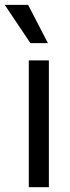

<svg xmlns="http://www.w3.org/2000/svg" viewBox="-53 -783 291 803"><path d="M67.4 -530.3H151.4V0H67.4ZM-33.2 -762.7H64.5L147.5 -602.5H74.2Z"/></svg>

Font: Pretendard GOV Variable
Style: Regular
Weight: 400
Designer: Base glyphs from Inter by Rasmus Andersson; Hangul glyphs from Noto Sans CJK(Source Han Sans) by Jang Soo-young and Kang
Foundry: Kil Hyung-jin
Version: Version 1.307;Glyphs 3.2 (3192)